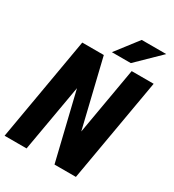

<svg xmlns="http://www.w3.org/2000/svg" viewBox="-211 -1021 1037 1142"><g transform="rotate(30 307.0 -450.5)"><path d="M613.8 -710.9 490.2 0H343.3L231.9 -460.4L151.4 0H0.5L123.5 -710.9H271.5L382.8 -250L462.9 -710.9ZM304.7 -749.5 421.9 -901.4H590.3L434.6 -749.5Z"/></g></svg>

Font: Roboto Condensed ExtraBold
Style: Italic
Weight: 800
Italic angle: -12°
Designer: Christian Robertson
Foundry: Google
Version: Version 3.008; 2023